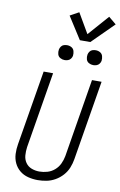

<svg xmlns="http://www.w3.org/2000/svg" viewBox="-122 -1250 828 1322"><g transform="rotate(10 291.5 -588.5)"><path d="M239 8Q270 8 301 2Q332 -4 361 -20.5Q390 -37 412.5 -62Q435 -87 447 -117Q459 -147 464 -178L556 -735H489L399 -188Q394 -160 381.5 -133.5Q369 -107 346.5 -87.5Q324 -68 296 -60Q268 -52 241 -52Q212 -52 186 -62Q160 -72 144.5 -94.5Q129 -117 127 -145.5Q125 -174 129 -203L217 -735H151L64 -212Q58 -178 59.5 -143.5Q61 -109 75 -79.5Q89 -50 114 -29.5Q139 -9 172 -0.5Q205 8 239 8ZM479 -838Q491 -838 502.5 -842Q514 -846 521.5 -856Q529 -866 531 -877Q533 -894 528.5 -910Q524 -926 510 -934Q496 -942 479 -942Q468 -942 456.5 -938.5Q445 -935 437.5 -924.5Q430 -914 428 -903Q425 -886 429.5 -870Q434 -854 448.5 -846Q463 -838 479 -838ZM279 -838Q291 -838 302.5 -842Q314 -846 321.5 -856Q329 -866 331 -877Q333 -894 328.5 -910Q324 -926 310 -934Q296 -942 279 -942Q268 -942 256.5 -938.5Q245 -935 237.5 -924.5Q230 -914 228 -903Q225 -886 229.5 -870Q234 -854 248.5 -846Q263 -838 279 -838ZM359 -991H432L583 -1141L530 -1185L403 -1041L322 -1180L260 -1146Z"/></g></svg>

Font: Iosevka Sparkle Light Oblique
Style: Regular
Weight: 300
Italic angle: -9°
Designer: Belleve Invis
Foundry: Belleve Invis
Version: Version 4.5.0; ttfautohint (v1.8.3)